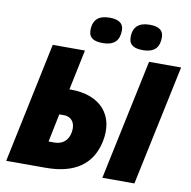

<svg xmlns="http://www.w3.org/2000/svg" viewBox="-97 -1024 1117 1121"><g transform="rotate(10 462.0 -464.0)"><path d="M686 -775C759 -775 783 -812 783 -867C783 -918 741 -928 701 -928C639 -928 603 -901 603 -837C603 -788 638 -775 686 -775ZM448 -775C521 -775 546 -812 546 -867C546 -918 503 -928 463 -928C401 -928 365 -901 365 -837C365 -788 400 -775 448 -775ZM13 0H247C417 0 519 -69 549 -208C583 -369 488 -475 314 -475H304L354 -714H163ZM583 0H773L924 -714H734ZM237 -154 271 -321H298C345 -321 371 -284 361 -230C352 -179 317 -154 272 -154Z"/></g></svg>

Font: Noto Sans Black
Style: Italic
Weight: 900
Italic angle: -12°
Designer: Monotype Design Team
Foundry: Monotype Imaging Inc.
Version: Version 2.013